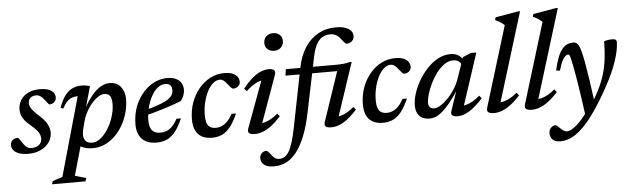

<svg xmlns="http://www.w3.org/2000/svg" viewBox="-56 -932 4605 1407"><g transform="rotate(-5 2247.0 -228.0)"><path d="M58 -112.5Q64.5 -106 71 -96Q77.5 -86 92 -65.5Q106 -45 120 -37Q134 -29 149.5 -29Q171.5 -29 189 -36.5Q206.5 -44 216.5 -58.2Q226.5 -72.5 226.5 -93Q226.5 -108 221 -122.5Q215.5 -137 201 -154Q186.5 -171 159 -194.5Q131.5 -217.5 115.5 -237.5Q99.5 -257.5 93 -277Q86.5 -296.5 86.5 -317Q86.5 -355.5 105.5 -386.5Q124.5 -417.5 160.8 -435.5Q197 -453.5 248 -453.5Q287 -453.5 311.2 -444.2Q335.5 -435 347.2 -419.2Q359 -403.5 359 -383.5Q359 -369.5 352.5 -358.8Q346 -348 334.2 -342Q322.5 -336 306.5 -336Q301.5 -341.5 294.2 -349.5Q287 -357.5 274 -375.5Q261 -393 246.8 -402Q232.5 -411 218.5 -411Q190.5 -411 174.5 -396.8Q158.5 -382.5 158.5 -357Q158.5 -345.5 164.2 -332Q170 -318.5 184.8 -301.2Q199.5 -284 227 -259Q254.5 -235 270.2 -213Q286 -191 292.8 -171Q299.5 -151 299.5 -131Q299.5 -90.5 276.5 -58.2Q253.5 -26 214 -7.5Q174.5 11 123 11Q80.5 11 53.5 0.5Q26.5 -10 14 -26.8Q1.5 -43.5 1.5 -63Q1.5 -77.5 8 -88.8Q14.5 -100 27.2 -106.2Q40 -112.5 58 -112.5Z M542 -146Q536.5 -126 535 -113.2Q533.5 -100.5 533.5 -92.5Q533.5 -65.5 548.5 -47.5Q563.5 -29.5 598 -29.5Q621.5 -29.5 645.8 -45Q670 -60.5 692.2 -87.5Q714.5 -114.5 731.8 -149.2Q749 -184 759.2 -223.2Q769.5 -262.5 769.5 -302.5Q769.5 -340.5 756.5 -358.8Q743.5 -377 714.5 -377Q696 -377 676.2 -365.8Q656.5 -354.5 637.2 -335.5Q618 -316.5 601.2 -292Q584.5 -267.5 572 -240.8Q559.5 -214 553 -188ZM473 -44.5H518L448.5 201L530.5 225L522 248.5H276L284 225.5L356.5 201L520 -378Q519.5 -378 518.2 -378Q517 -378 516 -378Q495 -378 476.8 -371.2Q458.5 -364.5 441.2 -347Q424 -329.5 406 -296.5L387.5 -304Q407.5 -361.5 433 -394.2Q458.5 -427 488.8 -440.2Q519 -453.5 552.5 -453.5Q569.5 -453.5 584.5 -451.2Q599.5 -449 616 -445L565.5 -264L562.5 -273Q595.5 -336.5 628.8 -376.2Q662 -416 694.8 -434.8Q727.5 -453.5 759 -453.5Q815 -453.5 843 -416.8Q871 -380 871 -327.5Q871 -276.5 857.5 -227.5Q844 -178.5 819.5 -135.5Q795 -92.5 761.2 -59.5Q727.5 -26.5 686 -7.8Q644.5 11 598 11Q557.5 11 522.5 -2.8Q487.5 -16.5 473 -44.5Z M1168 -411.5Q1140.5 -411.5 1117.8 -396Q1095 -380.5 1076.8 -354Q1058.5 -327.5 1046 -294.5Q1033.5 -261.5 1026.8 -226Q1020 -190.5 1020 -157Q1020 -103.5 1041 -81.2Q1062 -59 1099.5 -59Q1124.5 -59 1146.2 -67.2Q1168 -75.5 1187.8 -95.2Q1207.5 -115 1226.5 -150.5H1259.5Q1232.5 -88.5 1203.8 -53.2Q1175 -18 1141.8 -3.5Q1108.5 11 1066.5 11Q1021.5 11 989.2 -5.8Q957 -22.5 940.2 -54.8Q923.5 -87 923.5 -134Q923.5 -188 936.8 -236.2Q950 -284.5 974.8 -324Q999.5 -363.5 1032 -392.5Q1064.5 -421.5 1103.2 -437.5Q1142 -453.5 1184 -453.5Q1225 -453.5 1250.5 -440.2Q1276 -427 1287.8 -405.5Q1299.5 -384 1299.5 -358.5Q1299.5 -335.5 1290.5 -313Q1281.5 -290.5 1267 -275.5Q1235.5 -263.5 1202.8 -252.2Q1170 -241 1136.8 -230.8Q1103.5 -220.5 1070.2 -211Q1037 -201.5 1004.5 -193.5L1006 -233.5Q1059 -247 1096 -260Q1133 -273 1156.5 -285.2Q1180 -297.5 1192.8 -310Q1205.5 -322.5 1210.2 -335.8Q1215 -349 1215 -363.5Q1215 -378 1209.8 -388.8Q1204.5 -399.5 1194 -405.5Q1183.5 -411.5 1168 -411.5Z M1568 -408Q1540 -408 1515.8 -386.2Q1491.5 -364.5 1473.5 -328.2Q1455.5 -292 1445.5 -247.5Q1435.5 -203 1435.5 -157Q1435.5 -103.5 1453.2 -81.2Q1471 -59 1508 -59Q1531 -59 1552 -67.8Q1573 -76.5 1593 -96.5Q1613 -116.5 1632.5 -151H1664.5Q1638 -90 1609.8 -54.8Q1581.5 -19.5 1548.8 -4.2Q1516 11 1475.5 11Q1409 11 1374 -25.5Q1339 -62 1339 -135Q1339 -202 1360 -259.8Q1381 -317.5 1417.5 -361Q1454 -404.5 1502 -429Q1550 -453.5 1604.5 -453.5Q1659 -453.5 1685.5 -432.2Q1712 -411 1712 -382Q1712 -359.5 1697 -347Q1682 -334.5 1660.5 -334Q1653 -334 1643.8 -344.2Q1634.5 -354.5 1622 -370.5Q1609.5 -387 1596.2 -397.5Q1583 -408 1568 -408Z M1745 -35 1878.5 -397 1897.5 -378Q1877.5 -379 1854.8 -371.2Q1832 -363.5 1807.8 -347.5Q1783.5 -331.5 1758 -307L1740 -326.5Q1779.5 -376.5 1813.2 -404Q1847 -431.5 1876.2 -442.5Q1905.5 -453.5 1931.5 -453.5Q1960 -453.5 1970.8 -442.2Q1981.5 -431 1973 -407.5L1840 -37L1824.5 -63Q1845 -61.5 1868 -67.8Q1891 -74 1915.8 -88Q1940.5 -102 1965.5 -123.5L1982.5 -102.5Q1943.5 -60 1909.8 -35Q1876 -10 1847 0.5Q1818 11 1791.5 11Q1758 11 1746.8 0.2Q1735.5 -10.5 1745 -35ZM1916 -646.5Q1916 -666 1924.5 -681Q1933 -696 1948.8 -704.8Q1964.5 -713.5 1986 -713.5Q2016.5 -713.5 2034.8 -696Q2053 -678.5 2053 -651Q2053 -632 2044.2 -616.8Q2035.5 -601.5 2020 -592.8Q2004.5 -584 1983 -584Q1952.5 -584 1934.2 -601.8Q1916 -619.5 1916 -646.5Z M2049.5 -395.5 2056.5 -442.5H2427.5Q2457 -442.5 2482.5 -445.2Q2508 -448 2528 -453.5H2542L2403 -37L2385.5 -63Q2406 -61.5 2428.8 -67.8Q2451.5 -74 2476 -88Q2500.5 -102 2525.5 -123.5L2542.5 -102.5Q2504 -60 2470.5 -35Q2437 -10 2408.2 0.5Q2379.5 11 2352.5 11Q2320.5 11 2310 0.5Q2299.5 -10 2308 -35L2435 -409.5L2474.5 -395.5ZM2188 -114Q2166.5 -10 2137.5 61.5Q2108.5 133 2073 176.8Q2037.5 220.5 1996.5 240Q1955.5 259.5 1909.5 259.5Q1860.5 259.5 1836.8 240.8Q1813 222 1813 192Q1813 171 1827.2 156Q1841.5 141 1865 141Q1873.5 146 1881.8 156.5Q1890 167 1902 182Q1913.5 196.5 1926 202.5Q1938.5 208.5 1951.5 208.5Q1971 208.5 1988.2 199.5Q2005.5 190.5 2020.5 167Q2035.5 143.5 2049.2 102.2Q2063 61 2076 -4L2163.5 -444Q2180.5 -531.5 2220.2 -592Q2260 -652.5 2317.8 -684.2Q2375.5 -716 2448 -716Q2489.5 -716 2517.2 -706.2Q2545 -696.5 2558.8 -679.8Q2572.5 -663 2572.5 -642Q2572.5 -626.5 2565.2 -614.8Q2558 -603 2544.8 -596.2Q2531.5 -589.5 2512.5 -589.5Q2507.5 -594 2499.2 -602.5Q2491 -611 2476.5 -630Q2462.5 -649 2444.2 -658.8Q2426 -668.5 2403.5 -668.5Q2369 -668.5 2343.2 -653Q2317.5 -637.5 2300 -604.2Q2282.5 -571 2271.5 -518.5Z M2825.5 -408Q2797.5 -408 2773.2 -386.2Q2749 -364.5 2731 -328.2Q2713 -292 2703 -247.5Q2693 -203 2693 -157Q2693 -103.5 2710.8 -81.2Q2728.5 -59 2765.5 -59Q2788.5 -59 2809.5 -67.8Q2830.5 -76.5 2850.5 -96.5Q2870.5 -116.5 2890 -151H2922Q2895.5 -90 2867.2 -54.8Q2839 -19.5 2806.2 -4.2Q2773.5 11 2733 11Q2666.5 11 2631.5 -25.5Q2596.5 -62 2596.5 -135Q2596.5 -202 2617.5 -259.8Q2638.5 -317.5 2675 -361Q2711.5 -404.5 2759.5 -429Q2807.5 -453.5 2862 -453.5Q2916.5 -453.5 2943 -432.2Q2969.5 -411 2969.5 -382Q2969.5 -359.5 2954.5 -347Q2939.5 -334.5 2918 -334Q2910.5 -334 2901.2 -344.2Q2892 -354.5 2879.5 -370.5Q2867 -387 2853.8 -397.5Q2840.5 -408 2825.5 -408Z M3238.5 -31.5 3294.5 -197.5H3303Q3262.5 -135 3230 -94.5Q3197.5 -54 3170.8 -31.2Q3144 -8.5 3120.8 0.8Q3097.5 10 3075.5 10Q3045.5 10 3023 -1.2Q3000.5 -12.5 2987.8 -35.5Q2975 -58.5 2975 -95Q2975 -135.5 2990.2 -183.2Q3005.5 -231 3032.8 -277.5Q3060 -324 3096.5 -362.5Q3133 -401 3176.5 -424.2Q3220 -447.5 3267 -447.5Q3301.5 -447.5 3324.5 -433.2Q3347.5 -419 3364.5 -389.5L3345.5 -360Q3338.5 -377.5 3323 -388.8Q3307.5 -400 3283.5 -400Q3249.5 -400 3218.2 -378.2Q3187 -356.5 3160.5 -321.5Q3134 -286.5 3114.5 -246.2Q3095 -206 3084 -168.8Q3073 -131.5 3073 -105Q3073 -83 3084.8 -72.2Q3096.5 -61.5 3116.5 -61.5Q3134.5 -61.5 3160.2 -77Q3186 -92.5 3213.5 -119.8Q3241 -147 3265 -183.5Q3289 -220 3303.5 -261.5L3357.5 -417.5L3417 -442.5H3458L3324.5 -36L3310.5 -63Q3329.5 -61 3352.5 -67.5Q3375.5 -74 3400.5 -88.5Q3425.5 -103 3451 -125.5L3468 -105Q3409.5 -41 3364.5 -15Q3319.5 11 3282 11Q3253.5 11 3242.2 0.2Q3231 -10.5 3238.5 -31.5Z M3683 -624.5Q3674 -632.5 3663.8 -640Q3653.5 -647.5 3641.5 -654.5Q3629.5 -661.5 3615.5 -667.5L3621 -687L3788.5 -716H3803.5L3595.5 -40L3582.5 -63.5Q3603 -61.5 3626.5 -67.5Q3650 -73.5 3675 -87.5Q3700 -101.5 3725.5 -123.5L3742.5 -102.5Q3703.5 -59.5 3669.2 -34.5Q3635 -9.5 3605.5 0.8Q3576 11 3549 11Q3519 11 3506.8 0.8Q3494.5 -9.5 3502.5 -35Z M3961 -624.5Q3952 -632.5 3941.8 -640Q3931.5 -647.5 3919.5 -654.5Q3907.5 -661.5 3893.5 -667.5L3899 -687L4066.5 -716H4081.5L3873.5 -40L3860.5 -63.5Q3881 -61.5 3904.5 -67.5Q3928 -73.5 3953 -87.5Q3978 -101.5 4003.5 -123.5L4020.5 -102.5Q3981.5 -59.5 3947.2 -34.5Q3913 -9.5 3883.5 0.8Q3854 11 3827 11Q3797 11 3784.8 0.8Q3772.5 -9.5 3780.5 -35Z M4057 -256.5 4029 -260Q4041 -316 4055.8 -353.5Q4070.5 -391 4088 -412.8Q4105.5 -434.5 4126.2 -444Q4147 -453.5 4171 -453.5Q4184.5 -453.5 4194 -447.5Q4203.5 -441.5 4211.5 -426.5Q4219.5 -411.5 4226.5 -384.5Q4234.5 -357 4244 -305.5Q4253.5 -254 4265.8 -173.2Q4278 -92.5 4293 22.5L4215.5 97Q4205 17.5 4196 -43Q4187 -103.5 4179.8 -149Q4172.5 -194.5 4166.5 -228.8Q4160.5 -263 4155 -289.5Q4148 -325.5 4143.5 -342.2Q4139 -359 4135.5 -364Q4132 -369 4127 -369Q4116.5 -369 4104.8 -358.8Q4093 -348.5 4080.8 -324Q4068.5 -299.5 4057 -256.5ZM4243 29 4261.5 15Q4298.5 -41.5 4324.2 -93.5Q4350 -145.5 4366.2 -198.5Q4382.5 -251.5 4390 -311.2Q4397.5 -371 4398 -443Q4414.5 -448.5 4430.2 -450.5Q4446 -452.5 4461 -452Q4476 -452 4483.5 -446.2Q4491 -440.5 4490.5 -427.5Q4489.5 -398.5 4482.8 -364.8Q4476 -331 4463 -292Q4450 -253 4430.2 -208.5Q4410.5 -164 4383 -113.2Q4355.5 -62.5 4320 -4.5Q4260 92 4208.2 150Q4156.5 208 4109.8 233.8Q4063 259.5 4017.5 259.5Q3976.5 259.5 3958.5 241Q3940.5 222.5 3940.5 194Q3940.5 170 3955.2 154.5Q3970 139 3990 139Q3994.5 139 4001.2 144.2Q4008 149.5 4021.5 164Q4035.5 178 4047.5 184.5Q4059.5 191 4069.5 191Q4089.5 191 4118.2 171.5Q4147 152 4179.5 115.8Q4212 79.5 4243 29Z"/></g></svg>

Font: Newsreader 16pt 16pt Medium
Style: Italic
Weight: 500
Italic angle: -17°
Version: Version 1.003